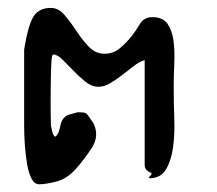

<svg xmlns="http://www.w3.org/2000/svg" viewBox="-20 -478 562 497"><path d="M42.5 -350.1Q53.2 -415 67.4 -436.3Q81.5 -457.5 111.8 -457.5Q131.3 -457.5 147 -439.2Q162.6 -420.9 177.5 -398.2Q192.4 -375.5 209.7 -357.2Q227.1 -338.9 250.5 -338.9Q273.9 -338.9 291.3 -354Q308.6 -369.1 320.1 -383.5Q331.5 -397.9 342 -415.8Q352.5 -433.6 374.5 -433.6Q401.4 -433.6 413.3 -416.7Q425.3 -399.9 429 -373.5Q432.6 -347.2 431.2 -315.2Q429.7 -283.2 429.7 -252.4Q429.7 -207.5 431.2 -169.4Q432.6 -131.3 428 -96.9Q423.3 -62.5 409.7 -39.6Q396 -16.6 366.7 -16.6Q362.8 -16.6 369.1 -22.9Q375.5 -29.3 369.4 -31.5Q363.3 -33.7 358.9 -38.6Q354.5 -43.5 354.5 -50.8V-322.3Q341.8 -319.3 325.2 -306.2Q308.6 -293 293.9 -282Q279.3 -271 264.6 -262.2Q250 -253.4 234.4 -253.4Q217.3 -253.4 200.9 -266.6Q184.6 -279.8 169.7 -295.4Q154.8 -311 141.6 -324Q128.4 -336.9 117.7 -336.9Q114.7 -336.9 113.3 -321.3Q111.8 -305.7 111.3 -253.2Q110.8 -200.7 111.3 -181.2Q111.8 -161.6 111.8 -153.8Q117.7 -119.1 125 -125.5Q132.3 -131.8 136.2 -152.3Q140.1 -172.9 155.3 -180.2L181.2 -187.5Q187.5 -187.5 195.6 -186.8Q203.6 -186 207.8 -179.4Q211.9 -172.9 222.7 -157.7Q236.8 -126 218.8 -97.2Q200.7 -68.4 177.2 -41.7Q153.8 -15.1 126.2 -8.1Q98.6 -1 81.1 -1Q69.3 -1 61.8 -15.4Q54.2 -29.8 50.3 -52.2Q46.4 -74.7 44.4 -101.6Q42.5 -128.4 42.5 -153.3Q42.5 -178.2 42.5 -350.1Z"/></svg>

Font: AKL 022
Style: Regular
Weight: 400
Designer: AKL
Foundry: AKL
Version: Version 2.053;August 19, 2024;FontCreator 13.0.0.2675 64-bit